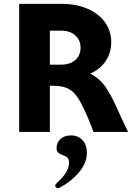

<svg xmlns="http://www.w3.org/2000/svg" viewBox="-20 -688 698 1001"><path d="M80 -668H300Q377 -668 436 -642.5Q495 -617 527.5 -571.5Q560 -526 560 -469Q560 -414 531.5 -370.5Q503 -327 450 -304Q507 -276 541 -218Q561 -186 580.5 -144.5Q600 -103 616 -67Q639 -16 648 0H467Q461 -20 443.5 -62Q426 -104 404 -147Q378 -199 345.5 -220Q313 -241 260 -241H240V0H80ZM300 -351Q345 -351 372.5 -375Q400 -399 400 -439Q400 -479 372.5 -503.5Q345 -528 300 -528H240V-351ZM433 108Q433 161 392.5 209.5Q352 258 292 290Q286 293 282 293Q276 293 272 289Q268 285 268 280Q268 274 276 266Q340 210 340 161Q340 142 331.5 134Q323 126 306 120Q290 114 282.5 107Q275 100 275 85Q275 55 295.5 36.5Q316 18 350 18Q387 18 410 42.5Q433 67 433 108Z"/></svg>

Font: Madhuban Bold
Style: Regular
Weight: 700
Designer: jaikishan Patel
Foundry: MagicType
Version: Version 1.000